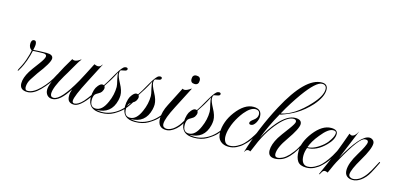

<svg xmlns="http://www.w3.org/2000/svg" viewBox="-63 -1025 3004 1444"><g transform="rotate(15 1439.5 -302.5)"><path d="M178 4Q118 4 118 -49Q118 -91 151 -145Q162 -164 212 -230Q245 -274 245 -292Q245 -309 217 -309Q198 -309 175.5 -308Q153 -307 139 -306Q136 -290 130 -269Q124 -248 116 -225Q111 -211 100.5 -187Q90 -163 73 -136Q70 -132 68 -132Q67 -132 67 -134Q67 -139 71 -147Q79 -161 89 -181.5Q99 -202 108 -227Q116 -249 122.5 -273.5Q129 -298 130 -307Q106 -322 106 -352Q106 -386 130 -386Q147 -386 147 -355Q147 -348 145 -338Q143 -328 140 -314Q154 -315 184.5 -316.5Q215 -318 243 -318Q294 -318 294 -287Q294 -254 215 -151Q198 -126 177.5 -94.5Q157 -63 157 -30Q157 -21 161 -13Q165 -5 178 -5Q221 -5 273 -57Q299 -83 321 -113Q343 -143 361 -180Q365 -188 368 -188Q370 -188 370 -185Q370 -180 367 -174Q350 -139 326 -106.5Q302 -74 273 -45Q224 4 178 4Z M372 6Q347 6 332 -11Q318 -28 318 -52Q318 -74 331.5 -110Q345 -146 370 -196Q381 -218 398.5 -249.5Q416 -281 441 -322H443Q450 -317 459 -317Q480 -317 507 -338L509 -336Q494 -319 457 -253Q445 -232 434.5 -214Q424 -196 414 -180Q355 -79 355 -32Q355 -5 380 -5Q436 -5 535 -180Q549 -205 568 -242Q587 -279 612 -328H614Q621 -325 627 -323Q633 -321 639 -321Q661 -321 670 -341L673 -340L595 -189Q526 -57 526 -22Q526 -4 543 -4Q555 -4 572.5 -14Q590 -24 609 -45Q633 -73 650.5 -98.5Q668 -124 691 -168Q694 -173 697 -173Q703 -173 697 -163Q679 -129 658.5 -95.5Q638 -62 609 -33Q571 5 542 5Q516 5 502.5 -8Q489 -21 489 -50Q489 -74 499 -103Q432 6 372 6Z M751 12Q650 12 650 -84Q650 -111 659 -142V-141Q664 -159 678 -176Q695 -197 709 -197Q709 -197 712 -197Q715 -197 722 -195L733 -212Q747 -233 758.5 -254.5Q770 -276 783 -297Q820 -361 839 -366Q845 -368 848 -368Q863 -368 863 -357Q863 -344 841 -341Q821 -338 816 -336Q808 -330 808 -310Q808 -289 835 -239Q862 -190 862 -152Q862 -142 860.5 -133Q859 -124 857 -114Q830 -1 714 -1Q737 4 756 4Q791 4 824 -8.5Q857 -21 885 -43Q914 -66 938.5 -98.5Q963 -131 981 -168Q984 -174 987 -174Q993 -174 988 -164Q972 -134 954.5 -107.5Q937 -81 917 -60Q893 -36 852 -12Q811 12 751 12ZM707 -9Q758 -9 791 -86Q818 -146 818 -207Q818 -215 815.5 -228.5Q813 -242 808 -261Q804 -279 802 -292.5Q800 -306 801 -316Q782 -278 763 -247Q744 -216 727 -191Q732 -183 732 -175Q732 -161 721 -144Q714 -134 697 -125Q680 -116 673 -108Q662 -92 662 -66Q662 -9 707 -9Z M1017 12Q916 12 916 -84Q916 -111 925 -142V-141Q930 -159 944 -176Q961 -197 975 -197Q975 -197 978 -197Q981 -197 988 -195L999 -212Q1013 -233 1024.5 -254.5Q1036 -276 1049 -297Q1086 -361 1105 -366Q1111 -368 1114 -368Q1129 -368 1129 -357Q1129 -344 1107 -341Q1087 -338 1082 -336Q1074 -330 1074 -310Q1074 -289 1101 -239Q1128 -190 1128 -152Q1128 -142 1126.5 -133Q1125 -124 1123 -114Q1096 -1 980 -1Q1003 4 1022 4Q1057 4 1090 -8.5Q1123 -21 1151 -43Q1180 -66 1204.5 -98.5Q1229 -131 1247 -168Q1250 -174 1253 -174Q1259 -174 1254 -164Q1238 -134 1220.5 -107.5Q1203 -81 1183 -60Q1159 -36 1118 -12Q1077 12 1017 12ZM973 -9Q1024 -9 1057 -86Q1084 -146 1084 -207Q1084 -215 1081.5 -228.5Q1079 -242 1074 -261Q1070 -279 1068 -292.5Q1066 -306 1067 -316Q1048 -278 1029 -247Q1010 -216 993 -191Q998 -183 998 -175Q998 -161 987 -144Q980 -134 963 -125Q946 -116 939 -108Q928 -92 928 -66Q928 -9 973 -9Z M1378 -380Q1346 -380 1346 -411Q1346 -445 1377 -445Q1409 -445 1409 -414Q1409 -380 1378 -380ZM1260 10Q1194 10 1194 -63Q1194 -116 1225 -175L1300 -322H1303Q1306 -318 1315 -318Q1334 -318 1365 -341L1367 -339L1282 -174Q1229 -72 1229 -32Q1229 -14 1239 -7Q1249 0 1262 0Q1276 0 1289.5 -6Q1303 -12 1313 -19Q1340 -40 1358.5 -67.5Q1377 -95 1391 -123Q1405 -151 1416 -170Q1419 -175 1422 -173.5Q1425 -172 1423 -167Q1403 -125 1379 -81Q1355 -37 1318 -11Q1305 -2 1290.5 4Q1276 10 1260 10Z M1475 12Q1374 12 1374 -84Q1374 -111 1383 -142V-141Q1388 -159 1402 -176Q1419 -197 1433 -197Q1433 -197 1436 -197Q1439 -197 1446 -195L1457 -212Q1471 -233 1482.5 -254.5Q1494 -276 1507 -297Q1544 -361 1563 -366Q1569 -368 1572 -368Q1587 -368 1587 -357Q1587 -344 1565 -341Q1545 -338 1540 -336Q1532 -330 1532 -310Q1532 -289 1559 -239Q1586 -190 1586 -152Q1586 -142 1584.5 -133Q1583 -124 1581 -114Q1554 -1 1438 -1Q1461 4 1480 4Q1515 4 1548 -8.5Q1581 -21 1609 -43Q1638 -66 1662.5 -98.5Q1687 -131 1705 -168Q1708 -174 1711 -174Q1717 -174 1712 -164Q1696 -134 1678.5 -107.5Q1661 -81 1641 -60Q1617 -36 1576 -12Q1535 12 1475 12ZM1431 -9Q1482 -9 1515 -86Q1542 -146 1542 -207Q1542 -215 1539.5 -228.5Q1537 -242 1532 -261Q1528 -279 1526 -292.5Q1524 -306 1525 -316Q1506 -278 1487 -247Q1468 -216 1451 -191Q1456 -183 1456 -175Q1456 -161 1445 -144Q1438 -134 1421 -125Q1404 -116 1397 -108Q1386 -92 1386 -66Q1386 -9 1431 -9Z M1746 10Q1707 10 1682 -12Q1657 -34 1657 -81Q1657 -119 1672 -161Q1687 -203 1717 -243Q1782 -329 1852 -329Q1917 -329 1917 -270Q1917 -248 1903 -222Q1886 -193 1866 -193Q1851 -193 1851 -205Q1851 -218 1878 -237Q1905 -257 1905 -282Q1905 -316 1870 -316Q1833 -316 1788 -262Q1756 -222 1734 -176Q1724 -156 1714 -123.5Q1704 -91 1704 -61Q1704 -36 1715 -18Q1726 0 1754 0Q1780 0 1808 -14.5Q1836 -29 1856 -49Q1873 -66 1894.5 -95.5Q1916 -125 1938 -168Q1941 -173 1944 -173Q1950 -173 1944 -163Q1927 -129 1907.5 -98Q1888 -67 1856 -38Q1837 -19 1808 -4.5Q1779 10 1746 10Z M1872 16 1870 15Q1930 -185 2029 -370Q2173 -639 2301 -639Q2348 -639 2348 -593Q2348 -538 2286 -467Q2234 -410 2175 -375Q2129 -348 2069 -327Q2060 -324 2056 -325Q2025 -270 2000.5 -218Q1976 -166 1957 -116Q1999 -196 2047 -251Q2116 -330 2177 -330Q2227 -330 2227 -294Q2227 -259 2160 -163Q2101 -80 2101 -31Q2101 -6 2123 -6Q2140 -6 2162 -17Q2184 -28 2208 -53Q2239 -87 2255.5 -116Q2272 -145 2285 -169Q2288 -174 2291 -173Q2294 -172 2292 -167Q2277 -136 2256.5 -102.5Q2236 -69 2214 -46Q2186 -16 2158.5 -5Q2131 6 2105 6Q2052 6 2052 -45Q2052 -90 2087 -149Q2095 -162 2111.5 -185Q2128 -208 2153 -241Q2188 -288 2188 -302Q2188 -320 2165 -320Q2121 -320 2060 -253Q2019 -208 1984 -148Q1968 -121 1951 -84Q1934 -47 1915 0L1913 1Q1905 -4 1898 -4Q1880 -4 1872 16ZM2061 -334Q2065 -334 2069 -335Q2092 -340 2116.5 -351Q2141 -362 2166 -378Q2193 -396 2220 -419.5Q2247 -443 2274 -473Q2340 -545 2340 -595Q2340 -630 2305 -630Q2259 -630 2169 -506Q2142 -468 2114.5 -425Q2087 -382 2061 -334Z M2351 10Q2302 10 2283 -17.5Q2264 -45 2264 -95Q2264 -167 2324 -245Q2388 -327 2457 -327Q2508 -327 2508 -292Q2508 -249 2461 -202Q2394 -134 2320 -134Q2308 -103 2308 -72Q2308 -38 2321 -19Q2334 0 2359 0Q2385 0 2413 -14.5Q2441 -29 2461 -49Q2478 -66 2499.5 -95.5Q2521 -125 2543 -168Q2546 -173 2549 -173Q2555 -173 2549 -163Q2532 -129 2512.5 -98Q2493 -67 2461 -38Q2442 -19 2413 -4.5Q2384 10 2351 10ZM2321 -141Q2376 -141 2444 -200V-201Q2463 -217 2480 -245Q2500 -276 2500 -298Q2500 -314 2476 -314Q2438 -314 2384 -246Q2359 -216 2344 -190Q2329 -164 2321 -141Z M2458 34 2457 32Q2493 -46 2550 -184Q2559 -207 2571.5 -241Q2584 -275 2600 -320H2602Q2612 -312 2619 -312Q2644 -312 2666 -355V-354Q2666 -352 2622 -247Q2598 -190 2586 -160Q2574 -130 2572 -126Q2686 -331 2754 -331Q2769 -331 2781 -321Q2793 -311 2793 -295Q2793 -253 2736 -157Q2679 -61 2679 -26Q2679 -13 2689 -6Q2699 1 2713 1Q2727 1 2742 -5Q2757 -11 2767 -18Q2794 -39 2813 -67Q2832 -95 2846 -123Q2860 -151 2871 -170Q2874 -175 2877 -173.5Q2880 -172 2878 -167Q2858 -125 2834 -81Q2810 -37 2773 -11Q2760 -2 2744.5 4Q2729 10 2712 10Q2684 10 2666.5 -5Q2649 -20 2649 -51Q2649 -105 2699 -187Q2750 -271 2750 -293Q2750 -310 2731 -310H2725Q2703 -310 2665 -259.5Q2627 -209 2573 -111Q2560 -89 2546.5 -60.5Q2533 -32 2518 3L2516 4Q2504 -2 2495 -2Q2482 -2 2473 14Q2465 31 2458 34Z"/></g></svg>

Font: Imperial Script
Style: Regular
Weight: 400
Designer: Robert E. Leuschke
Foundry: Robert E. Leuschke
Version: Version 1.010; ttfautohint (v1.8.3)